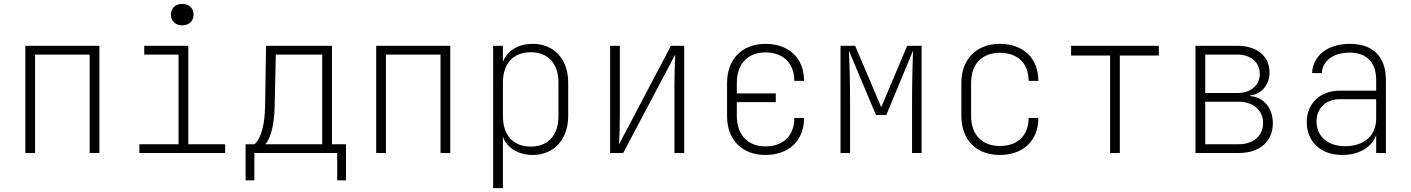

<svg xmlns="http://www.w3.org/2000/svg" viewBox="-20 -785 7240 985"><path d="M110 0H160V-505H440V0H490V-550H110Z M915 -655C950 -655 973 -677 973 -710C973 -743 950 -765 915 -765C880 -765 857 -743 857 -710C857 -677 880 -655 915 -655ZM695 0H1135V-45H946V-550H720V-505H896V-45H695Z M1240 140H1285V0H1710V140H1755V-45H1683V-550H1345L1340 -240C1338 -147 1321 -77 1286 -45H1240ZM1341 -45C1365 -70 1387 -136 1389 -240L1395 -505H1633V-45Z M1910 0H1960V-505H2240V0H2290V-550H1910Z M2510 180H2560V-83C2582 -26 2638 10 2713 10C2822 10 2895 -70 2895 -190V-361C2895 -481 2823 -560 2713 -560C2638 -560 2582 -525 2560 -467V-550H2510ZM2703 -33C2613 -33 2560 -91 2560 -190V-361C2560 -459 2613 -517 2703 -517C2792 -517 2845 -459 2845 -361V-190C2845 -91 2792 -33 2703 -33Z M3110 0H3177L3444 -505C3442 -468 3440 -401 3440 -350V0H3490V-550H3422L3156 -45C3158 -82 3160 -149 3160 -200V-550H3110Z M3907 10C4028 10 4105 -64 4105 -180H4055C4055 -90 3999 -34 3907 -34C3816 -34 3760 -94 3760 -190V-261H3960V-306H3760V-360C3760 -457 3816 -516 3907 -516C3999 -516 4055 -460 4055 -370H4105C4105 -486 4028 -560 3907 -560C3787 -560 3710 -481 3710 -360V-190C3710 -68 3786 10 3907 10Z M4292 0H4341V-260C4341 -362 4338 -471 4335 -525L4474 -195H4527L4664 -525C4662 -471 4659 -362 4659 -260V0H4708V-550H4634L4501 -235L4367 -550H4292Z M5109 10C5230 10 5307 -64 5307 -180H5257C5257 -90 5201 -36 5109 -36C5018 -36 4962 -94 4962 -190V-360C4962 -457 5018 -514 5109 -514C5201 -514 5257 -460 5257 -370H5307C5307 -486 5230 -560 5109 -560C4989 -560 4912 -481 4912 -360V-190C4912 -68 4988 10 5109 10Z M5675 0H5725V-500H5925V-550H5475V-500H5675Z M6113 0H6335C6442 0 6510 -59 6510 -153C6510 -231 6462 -288 6393 -292V-295C6452 -302 6493 -350 6493 -412C6493 -497 6429 -550 6328 -550H6113ZM6163 -308V-505H6328C6397 -505 6443 -465 6443 -406C6443 -347 6397 -308 6328 -308ZM6163 -45V-263H6335C6410 -263 6460 -219 6460 -154C6460 -89 6410 -45 6335 -45Z M6866 10C6952 10 7017 -29 7040 -91V0H7090V-375C7090 -494 7024 -560 6905 -560C6791 -560 6716 -500 6711 -410H6761C6765 -473 6820 -515 6904 -515C6991 -515 7040 -465 7040 -375V-320H6853C6752 -320 6684 -253 6684 -159C6684 -60 6753 10 6866 10ZM6880 -35C6790 -35 6734 -87 6734 -163C6734 -228 6782 -276 6852 -276H7040V-177C7040 -89 6978 -35 6880 -35Z"/></svg>

Font: JetBrains Mono Thin
Style: Regular
Weight: 100
Monospace: yes
Designer: Philipp Nurullin, Konstantin Bulenkov
Foundry: JetBrains
Version: Version 2.305